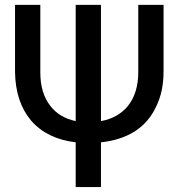

<svg xmlns="http://www.w3.org/2000/svg" viewBox="-20 -759 729 779"><path d="M389.6 -739.3V-267.6Q459 -280.3 499 -329.1Q541 -381.8 541 -466.8V-739.3H643.6V-469.7Q643.6 -386.7 613.3 -326.2Q584 -262.7 526.4 -225.6Q467.8 -189.5 389.6 -181.6V0H287.1V-181.6Q170.9 -195.3 106.4 -269.5Q43 -344.7 41 -465.8V-739.3H143.6V-464.8Q143.6 -381.8 183.6 -330.1Q219.7 -282.2 287.1 -267.6V-739.3Z"/></svg>

Font: RobotoJAA
Style: Medium
Weight: 500
Version: Version 2.05; 2016-11-05